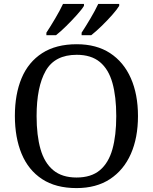

<svg xmlns="http://www.w3.org/2000/svg" viewBox="-20 -951 782 981"><path d="M371 10Q265 10 195 -36Q125 -82 90.5 -165Q56 -248 56 -359Q56 -470 90.5 -552Q125 -634 195.5 -679.5Q266 -725 372 -725Q473 -725 542.5 -679.5Q612 -634 648.5 -551.5Q685 -469 685 -358Q685 -247 648.5 -164.5Q612 -82 542 -36Q472 10 371 10ZM371 -44Q446 -44 490.5 -81.5Q535 -119 554.5 -189Q574 -259 574 -358Q574 -457 554.5 -527Q535 -597 490.5 -634Q446 -671 372 -671Q260 -671 213.5 -589Q167 -507 167 -358Q167 -259 187 -189Q207 -119 252 -81.5Q297 -44 371 -44ZM397 -784Q418 -816 442 -856.5Q466 -897 482 -931H589V-921Q579 -904 553.5 -875Q528 -846 498.5 -817.5Q469 -789 446 -771H397ZM217 -784Q238 -816 262 -856.5Q286 -897 302 -931H409V-921Q399 -904 373 -875Q347 -846 318 -817.5Q289 -789 266 -771H217Z"/></svg>

Font: Noto Serif Sinhala
Style: Regular
Weight: 400
Designer: Jelle Bosma - Monotype Design Team
Foundry: Monotype Imaging Inc.
Version: Version 2.006